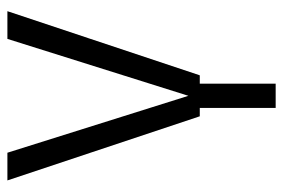

<svg xmlns="http://www.w3.org/2000/svg" viewBox="-140 -406 747 506"><g transform="rotate(-90 233.0 -153.5)"><path d="M179 0 10 -507H83L233 -30L383 -507H456L287 0ZM201 200V-8H265V200Z"/></g></svg>

Font: TikTok Sans Light
Style: Regular
Weight: 300
Version: Version 4.000